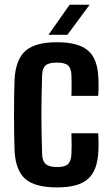

<svg xmlns="http://www.w3.org/2000/svg" viewBox="-20 -788 475 816"><path d="M283.5 -380.5Q284 -393.5 284.2 -409.8Q284.5 -426 284.2 -442Q284 -458 283.5 -470Q282.5 -497.5 269.2 -509.8Q256 -522 221.5 -522Q187.5 -522 173.8 -510Q160 -498 159 -469.5Q157.5 -423.5 156.8 -381.8Q156 -340 156 -300Q156 -260 156.8 -219Q157.5 -178 159 -133Q160 -103 174.8 -90.5Q189.5 -78 223 -78Q257 -78 269.8 -91.2Q282.5 -104.5 283.5 -133.5Q284.5 -151.5 284.5 -171.8Q284.5 -192 283.5 -221.5H397Q398.5 -209.5 398.8 -186Q399 -162.5 398 -145.5Q394.5 -63.5 354 -27.5Q313.5 8.5 223 8.5Q128 8.5 87.2 -27.8Q46.5 -64 42 -145.5Q41 -175 40.2 -216Q39.5 -257 39.5 -301.2Q39.5 -345.5 40.2 -385.5Q41 -425.5 42 -453Q47.5 -537 89.2 -572.8Q131 -608.5 221.5 -608.5Q313 -608.5 354 -573.2Q395 -538 398 -457.5Q399 -439 398.8 -415.5Q398.5 -392 397 -380.5ZM186 -640 276 -768H361L266.5 -640Z"/></svg>

Font: Big Shoulders Text Thin
Style: Bold
Weight: 700
Version: Version 2.002